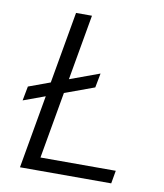

<svg xmlns="http://www.w3.org/2000/svg" viewBox="-80 -766 711 831"><g transform="rotate(10 275.5 -350.0)"><path d="M25 -287 37 -350 337 -460 325 -397ZM64 0 187 -700H257L144 -57H475L465 0Z"/></g></svg>

Font: DM Sans Light
Style: Italic
Weight: 300
Italic angle: -10°
Designer: Colophon Foundry, Jonny Pinhorn
Foundry: Colophon Foundry
Version: Version 4.004;gftools[0.9.30]